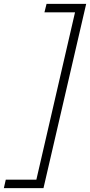

<svg xmlns="http://www.w3.org/2000/svg" viewBox="-104 -810 468 998"><path d="M-74 124H85L286 -746H127L138 -790H344L122 168H-84Z"/></svg>

Font: Prodigy Sans Light
Style: Italic
Weight: 300
Italic angle: -13°
Designer: Wei Huang
Foundry: Wei Huang
Version: Version 1.003; ttfautohint (v1.8.3)